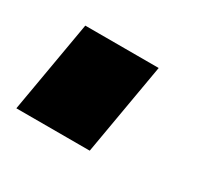

<svg xmlns="http://www.w3.org/2000/svg" viewBox="-63 -252 342 324"><g transform="rotate(30 108.5 -89.5)"><path d="M-6 0 25 -179H168L137 0Z"/></g></svg>

Font: Archivo ExtraCondensed Black
Style: Italic
Weight: 900
Width: 2
Italic angle: -10°
Designer: Hector Gatti
Foundry: Omnibus-Type
Version: Version 2.001